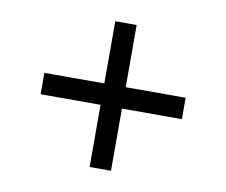

<svg xmlns="http://www.w3.org/2000/svg" viewBox="-63 -595 792 672"><g transform="rotate(10 333.0 -259.0)"><path d="M295 0V-221H82V-297H295V-518H371V-297H584V-221H371V0Z"/></g></svg>

Font: Archivo SemiExpanded
Style: Regular
Weight: 400
Width: 6
Designer: Hector Gatti
Foundry: Omnibus-Type
Version: Version 2.001